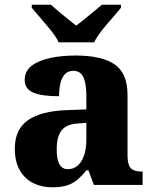

<svg xmlns="http://www.w3.org/2000/svg" viewBox="-20 -786 654 816"><path d="M200 10Q157 10 121 -8Q85 -26 64 -62.5Q43 -99 43 -154Q43 -236 98.5 -275Q154 -314 265 -318L347 -321V-375Q347 -410 342 -434.5Q337 -459 325 -472Q313 -485 291 -485Q270 -485 257 -472Q244 -459 237.5 -435Q231 -411 231 -377Q158 -377 121.5 -392.5Q85 -408 85 -446Q85 -484 114.5 -506.5Q144 -529 193 -539.5Q242 -550 301 -550Q412 -550 467 -512.5Q522 -475 522 -382V-128Q522 -101 527.5 -85.5Q533 -70 546.5 -63.5Q560 -57 582 -57H586V0H379L356 -62H347Q325 -35 305.5 -19.5Q286 -4 261.5 3Q237 10 200 10ZM268 -67Q293 -67 310.5 -82.5Q328 -98 337.5 -126Q347 -154 347 -191V-264L310 -261Q276 -259 257 -246Q238 -233 229.5 -209.5Q221 -186 221 -151Q221 -124 226 -105Q231 -86 241.5 -76.5Q252 -67 268 -67ZM229 -606Q219 -629 197.5 -655.5Q176 -682 153.5 -708Q131 -734 115 -753V-766H196Q208 -756 227.5 -739Q247 -722 268 -705.5Q289 -689 304 -677Q319 -689 340 -705.5Q361 -722 381 -739Q401 -756 413 -766H494V-753Q479 -734 456 -708Q433 -682 412 -655.5Q391 -629 380 -606Z"/></svg>

Font: Noto Serif Gujarati ExtraBold
Style: Regular
Weight: 800
Version: Version 2.102